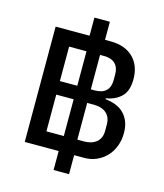

<svg xmlns="http://www.w3.org/2000/svg" viewBox="-126 -874 902 1055"><g transform="rotate(15 325.5 -346.5)"><path d="M279 -21H86V-677H279V-780H367V-677H398Q481 -677 527.5 -631.5Q574 -586 574 -508Q574 -442 541.5 -409.5Q509 -377 454 -368V-363Q483 -360 509.5 -350.5Q536 -341 556 -322.5Q576 -304 588 -276Q600 -248 600 -209Q600 -169 587 -134.5Q574 -100 550.5 -75Q527 -50 495 -35.5Q463 -21 425 -21H367V87H279ZM400 -108Q445 -108 471 -130.5Q497 -153 497 -194V-230Q497 -272 471 -294.5Q445 -317 400 -317H362V-108ZM384 -394Q427 -394 448.5 -415Q470 -436 470 -475V-509Q470 -547 448.5 -568.5Q427 -590 384 -590H362V-394ZM285 -108V-317H186V-108ZM285 -394V-590H186V-394Z"/></g></svg>

Font: IBM Plex Sans Thai Medium
Style: Regular
Weight: 500
Designer: Mike Abbink, Paul van der Laan, Pieter van Rosmalen, Ben Mitchell, Mark Frömberg
Foundry: Bold Monday
Version: Version 1.1